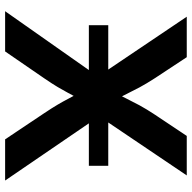

<svg xmlns="http://www.w3.org/2000/svg" viewBox="-20 -748 768 769"><g transform="rotate(90 364.5 -364.0)"><path d="M81.5 -335.4V-413.1H644.5V-335.4ZM25.4 0 323.2 -423.8V-317.9L47.4 -727.5H209.5L293.5 -600.1Q315.9 -565.4 330.3 -538.6Q344.7 -511.7 356.9 -486.6Q369.1 -461.4 383.8 -433.6H348.1Q363.3 -461.4 375.5 -486.3Q387.7 -511.2 402.3 -538.3Q417 -565.4 439.9 -600.1L524.9 -727.5H683.1L412.1 -325.7V-426.8L703.6 0H538.6L433.1 -157.7Q412.6 -188.5 399.9 -210Q387.2 -231.4 377 -251.2Q366.7 -271 353 -295.9H376Q362.8 -271.5 352.3 -251.7Q341.8 -231.9 328.9 -210.2Q315.9 -188.5 294.9 -157.7L186.5 0Z"/></g></svg>

Font: Inter Cardless
Style: Bold
Weight: 700
Designer: Rasmus Andersson
Foundry: rsms
Version: Version 4.001;git-9221beed3